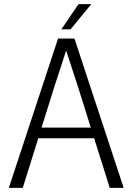

<svg xmlns="http://www.w3.org/2000/svg" viewBox="-20 -916 643 936"><path d="M263 -728H343L583 0H515L363 -484L303 -668H302L242 -484L91 0H23ZM177 -294H429L442 -242H164ZM279 -773 363 -896H425L324 -773Z"/></svg>

Font: Murecho Thin Light
Style: Regular
Weight: 300
Version: Version 1.010